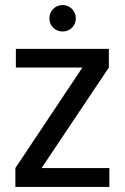

<svg xmlns="http://www.w3.org/2000/svg" viewBox="-20 -742 495 762"><path d="M229 -617C258 -617 281 -640 281 -669C281 -698 258 -722 229 -722C198 -722 176 -698 176 -669C176 -640 198 -617 229 -617ZM412 -548H43V-474H307L41 -75V0H414V-75H145L412 -474Z"/></svg>

Font: Matrixport Regular
Style: Regular
Weight: 400
Designer: Ninad Kale (Devanagari), Jonny Pinhorn (Latin)
Foundry: Indian Type Foundry
Version: Version 3.200;PS 1.000;hotconv 16.6.54;makeotf.lib2.5.65590